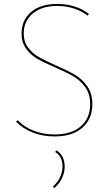

<svg xmlns="http://www.w3.org/2000/svg" viewBox="-20 -683 554 971"><path d="M257 -343Q201 -367 167.5 -386.5Q134 -406 111.5 -437.5Q89 -469 89 -514Q89 -581 137 -622Q185 -663 269 -663Q316 -663 357.5 -650Q399 -637 430 -612L423 -604Q394 -627 354 -640Q314 -653 269 -653Q191 -653 145.5 -614.5Q100 -576 100 -514Q100 -472 122 -442.5Q144 -413 175.5 -395Q207 -377 263 -352Q323 -326 359.5 -304.5Q396 -283 421.5 -246.5Q447 -210 447 -156Q447 -82 397 -37.5Q347 7 256 7Q197 7 146.5 -12.5Q96 -32 61 -68L69 -75Q103 -40 151.5 -21.5Q200 -3 256 -3Q342 -3 389 -44.5Q436 -86 436 -156Q436 -207 411.5 -241.5Q387 -276 351 -297Q315 -318 257 -343ZM247 261Q270 241 283 214.5Q296 188 296 160Q296 107 259 86L265 77Q307 102 307 160Q307 190 293.5 218Q280 246 255 268Z"/></svg>

Font: Ysabeau Hairline
Style: Regular
Weight: 100
Designer: Christian Thalmann (Catharsis Fonts)
Version: Version 0.003